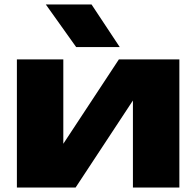

<svg xmlns="http://www.w3.org/2000/svg" viewBox="-20 -837 876 857"><path d="M55.4 -571.8H262.6V-115L219.1 -129.2L510.6 -571.8H780.6V0H573.3V-469.7L617.2 -455.1L317.5 0H55.4ZM514.4 -627H319.9L184.4 -817.2H388.5Z"/></svg>

Font: Unbounded Variable
Style: Regular
Weight: 400
Designer: Luke Prowse, Jean-Baptiste Morizot, Fátima Lázaro, Florian Runge
Foundry: NaN
Version: Version 1.600;FEAKit 1.0